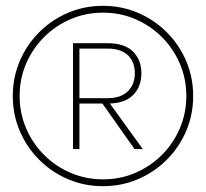

<svg xmlns="http://www.w3.org/2000/svg" viewBox="-20 -634 708 660"><path d="M334 6Q270 6 213.8 -18Q157.5 -42 114.8 -84.8Q72 -127.5 48 -183.8Q24 -240 24 -304Q24 -368 48 -424.2Q72 -480.5 114.8 -523.2Q157.5 -566 213.8 -590Q270 -614 334 -614Q398 -614 454.2 -590Q510.5 -566 553.2 -523.2Q596 -480.5 620 -424.2Q644 -368 644 -304Q644 -240 620 -183.8Q596 -127.5 553.2 -84.8Q510.5 -42 454.2 -18Q398 6 334 6ZM334 -17.5Q393.5 -17.5 445.2 -39.8Q497 -62 536.5 -101.5Q576 -141 598.2 -193Q620.5 -245 620.5 -304Q620.5 -363.5 598.2 -415.2Q576 -467 536.5 -506.5Q497 -546 445.2 -568.2Q393.5 -590.5 334 -590.5Q275 -590.5 223 -568.2Q171 -546 131.5 -506.5Q92 -467 69.8 -415.2Q47.5 -363.5 47.5 -304Q47.5 -245 69.8 -193Q92 -141 131.5 -101.5Q171 -62 223 -39.8Q275 -17.5 334 -17.5ZM442.5 -121.5 330 -281H355.5L471 -121.5ZM231 -121.5V-485.5H349.5Q408.5 -485.5 437.2 -456.8Q466 -428 466 -382Q466 -336 437.2 -307Q408.5 -278 349.5 -278H253V-121.5ZM253 -296.5H349.5Q395.5 -296.5 419.5 -320.2Q443.5 -344 443.5 -382.5Q443.5 -421.5 419.5 -444.2Q395.5 -467 349.5 -467H253Z"/></svg>

Font: Karla ExtraLight
Style: Regular
Weight: 250
Designer: Jonathan Pinhorn
Version: Version 2.004;gftools[0.9.33]